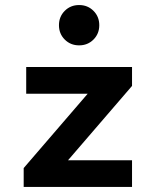

<svg xmlns="http://www.w3.org/2000/svg" viewBox="-20 -742 620 762"><path d="M74 0V-75L328 -370H84V-476H504V-401L250 -106H504V0ZM294 -562Q260 -562 237 -585Q214 -608 214 -642Q214 -676 237 -699Q260 -722 294 -722Q328 -722 351 -699Q374 -676 374 -642Q374 -608 351 -585Q328 -562 294 -562Z"/></svg>

Font: Sometype Mono
Style: Bold
Weight: 700
Monospace: yes
Designer: Ryoichi Tsunekawa
Foundry: Dharma Type
Version: Version 1.000; ttfautohint (v1.8.3)